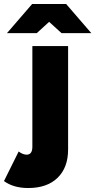

<svg xmlns="http://www.w3.org/2000/svg" viewBox="-90 -732 480 967"><path d="M52 215Q-22 215 -70 180L4 31Q13 38 23.5 42.5Q34 47 44 47Q73 47 73 7V-500H253V21Q253 112 200 163.5Q147 215 52 215ZM220 -565 73 -699V-712H243L370 -565ZM-55 -565 72 -712H242V-699L95 -565Z"/></svg>

Font: Figtree Light Black
Style: Regular
Weight: 900
Version: Version 2.000